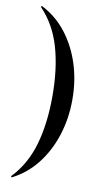

<svg xmlns="http://www.w3.org/2000/svg" viewBox="-94 -769 497 930"><g transform="rotate(10 154.5 -303.5)"><path d="M258 -304Q258 -211 231.5 -128.5Q205 -46 155.5 17.5Q106 81 35 117Q34 118 31.5 115.5Q29 113 31 111Q100 39 130 -65Q160 -169 160 -304Q160 -439 130 -543Q100 -647 31 -719Q29 -721 31.5 -723.5Q34 -726 35 -725Q106 -689 155.5 -625.5Q205 -562 231.5 -480Q258 -398 258 -304Z"/></g></svg>

Font: Cormorant Light SemiBold
Style: Regular
Weight: 600
Version: Version 4.000